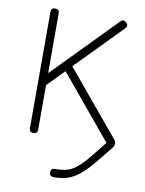

<svg xmlns="http://www.w3.org/2000/svg" viewBox="-91 -697 726 961"><g transform="rotate(10 271.5 -216.5)"><path d="M252 200Q238.5 200 233.2 194.8Q228 189.5 228 179Q228 168.5 233.2 163.2Q238.5 158 252 158Q282 158 306.5 152.2Q331 146.5 357.8 125.5Q384.5 104.5 421 59L480 -15L216 -333L132 -247V-21Q132 0 111 0Q90 0 90 -21V-612Q90 -633 111 -633Q132 -633 132 -612V-308L443 -626Q457.5 -640.5 472 -626Q487.5 -612 473 -596L245 -363L508 -47Q514 -40.5 518.5 -34Q523 -27.5 523 -20Q523 -13.5 521.5 -8.5Q520 -3.5 514 4L461 70Q417.5 124.5 384.2 152.5Q351 180.5 320 190.2Q289 200 252 200Z"/></g></svg>

Font: Jura Light Light
Style: Regular
Weight: 300
Version: Version 5.106